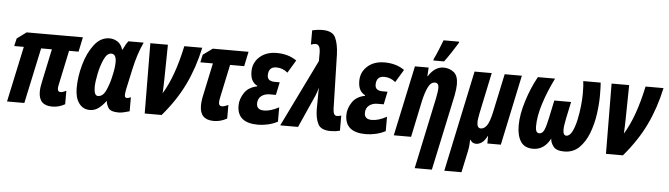

<svg xmlns="http://www.w3.org/2000/svg" viewBox="-56 -1010 5197 1492"><g transform="rotate(5 2542.5 -264.5)"><path d="M464 -18V-123Q454 -118 442.5 -113.5Q431 -109 420 -109Q397 -109 397 -134Q397 -143 398 -150Q399 -157 401 -165L458 -434H532L556 -548H117L44 -494L30 -434H105L12 0H147L240 -434H324L270 -179Q259 -133 259 -98Q259 9 364 9Q418 9 464 -18Z M781 -69H785Q785 -48 802 -19Q819 10 885 10Q899 10 924 4.5Q949 -1 968 -7V-117Q951 -108 938 -108Q920 -108 920 -129Q920 -145 926 -176L960 -332Q986 -454 1030 -548H911Q892 -525 871 -479H868Q855 -521 826 -539.5Q797 -558 763 -558Q694 -558 644.5 -493.5Q595 -429 568.5 -334.5Q542 -240 542 -151Q542 -76 573.5 -33Q605 10 658 10Q695 10 725 -12Q755 -34 781 -69ZM681 -171Q681 -209 694 -273.5Q707 -338 730.5 -389.5Q754 -441 787 -441Q826 -441 826 -378Q826 -358 822.5 -331Q819 -304 808 -257Q797 -207 774 -155.5Q751 -104 712 -104Q681 -104 681 -171Z M1218 0Q1326 -126 1389.5 -258Q1453 -390 1487 -548H1347Q1296 -307 1211 -169Q1213 -196 1213.5 -225.5Q1214 -255 1215 -283L1219 -548H1082L1086 0Z M1728 -17V-123Q1716 -117 1702.5 -112.5Q1689 -108 1679 -108Q1654 -108 1654 -136Q1654 -151 1658 -170L1714 -434H1824L1848 -548H1569L1495 -494L1482 -434H1580L1527 -185Q1516 -138 1516 -99Q1516 11 1625 11Q1679 11 1728 -17Z M2123 -27V-139Q2059 -104 2007 -104Q1949 -104 1949 -154Q1949 -191 1975 -212Q2001 -233 2042 -233H2089L2110 -333H2072Q2013 -333 2013 -379Q2013 -446 2075 -446Q2123 -446 2163 -413L2223 -513Q2188 -537 2149.5 -547.5Q2111 -558 2068 -558Q1985 -558 1934.5 -512Q1884 -466 1884 -398Q1884 -353 1899.5 -327Q1915 -301 1939 -291L1938 -286Q1871 -273 1839 -224.5Q1807 -176 1807 -125Q1807 10 1970 10Q2007 10 2047 1Q2087 -8 2123 -27Z M2609 1V-117Q2588 -111 2575 -111Q2547 -111 2545 -163L2534 -587Q2531 -668 2508 -717.5Q2485 -767 2406 -767Q2366 -767 2326 -757V-646Q2349 -654 2361 -654Q2378 -654 2388 -640.5Q2398 -627 2399 -591V-524L2143 0H2282L2396 -255Q2402 -268 2407.5 -286Q2413 -304 2417 -319Q2416 -301 2416 -282.5Q2416 -264 2416 -247L2415 -147Q2416 -79 2438.5 -34.5Q2461 10 2538 10Q2574 10 2609 1Z M2964 -27V-139Q2900 -104 2848 -104Q2790 -104 2790 -154Q2790 -191 2816 -212Q2842 -233 2883 -233H2930L2951 -333H2913Q2854 -333 2854 -379Q2854 -446 2916 -446Q2964 -446 3004 -413L3064 -513Q3029 -537 2990.5 -547.5Q2952 -558 2909 -558Q2826 -558 2775.5 -512Q2725 -466 2725 -398Q2725 -353 2740.5 -327Q2756 -301 2780 -291L2779 -286Q2712 -273 2680 -224.5Q2648 -176 2648 -125Q2648 10 2811 10Q2848 10 2888 1Q2928 -8 2964 -27Z M3368 -606Q3389 -633 3421 -682Q3453 -731 3470 -759L3472 -769H3350Q3342 -747 3320.5 -694.5Q3299 -642 3287 -619L3284 -606ZM3347 240 3473 -350Q3483 -405 3483 -437Q3483 -505 3448.5 -531.5Q3414 -558 3370 -558Q3301 -558 3252 -481H3249L3253 -548H3146L3029 0H3164L3224 -286Q3239 -352 3259.5 -394Q3280 -436 3312 -436Q3342 -436 3342 -397Q3342 -382 3338.5 -360Q3335 -338 3331 -316L3213 240Z M3578 240 3614 71Q3619 47 3621 24.5Q3623 2 3623 -17H3626Q3641 10 3671 10Q3693 10 3715 -4.5Q3737 -19 3757 -58H3759V0H3864L3980 -548H3846L3783 -252Q3765 -168 3744 -140Q3723 -112 3698 -112Q3668 -112 3668 -158Q3668 -172 3671 -189.5Q3674 -207 3678 -230L3745 -548H3611L3444 240Z M4250 -81Q4251 -50 4274 -20Q4297 10 4358 10Q4429 10 4475.5 -36Q4522 -82 4549 -153Q4576 -224 4587 -302.5Q4598 -381 4598 -445Q4598 -514 4595 -548H4459Q4464 -516 4464 -447Q4464 -411 4458.5 -355.5Q4453 -300 4441 -245Q4429 -190 4410 -152Q4391 -114 4364 -114Q4339 -114 4339 -160Q4339 -174 4342 -195.5Q4345 -217 4351 -246L4379 -378H4248L4220 -246Q4206 -178 4192.5 -146Q4179 -114 4153 -114Q4124 -114 4124 -165Q4124 -246 4156 -345.5Q4188 -445 4239 -548H4105Q4056 -460 4022.5 -353Q3989 -246 3989 -161Q3989 -82 4019 -36Q4049 10 4116 10Q4202 10 4250 -81Z M4816 0Q4924 -126 4987.5 -258Q5051 -390 5085 -548H4945Q4894 -307 4809 -169Q4811 -196 4811.5 -225.5Q4812 -255 4813 -283L4817 -548H4680L4684 0Z"/></g></svg>

Font: Noto Sans UI Condensed ExtraBold
Style: Italic
Weight: 800
Width: 3
Designer: Monotype Design Team
Foundry: Monotype Imaging Inc.
Version: 1.001